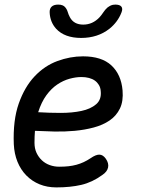

<svg xmlns="http://www.w3.org/2000/svg" viewBox="-20 -805 640 835"><path d="M440 -115Q454 -95 450 -76.5Q446 -58 425 -44Q381 -12 333.5 -1Q286 10 225 10Q185 10 152 -3.5Q119 -17 94.5 -42Q70 -67 56 -101.5Q42 -136 40 -178Q36 -282 61.5 -354.5Q87 -427 130.5 -473Q174 -519 229.5 -539.5Q285 -560 341 -560Q422 -560 464.5 -520.5Q507 -481 513 -412Q517 -365 501.5 -333Q486 -301 456.5 -281Q427 -261 387.5 -250.5Q348 -240 304.5 -236Q261 -232 216.5 -233Q172 -234 132 -236Q131 -224 130.5 -211Q130 -198 130 -184Q130 -159 139 -140Q148 -121 162.5 -107.5Q177 -94 196.5 -87Q216 -80 237 -80Q260 -80 278 -82Q296 -84 312.5 -88.5Q329 -93 344 -100Q359 -107 374 -117Q397 -133 412.5 -132.5Q428 -132 440 -115ZM146 -317Q194 -314 244 -314Q294 -314 334 -322.5Q374 -331 398 -351.5Q422 -372 418 -409Q417 -424 410 -435.5Q403 -447 392.5 -454.5Q382 -462 367 -466Q352 -470 334 -470Q310 -470 282.5 -462.5Q255 -455 229 -437.5Q203 -420 181.5 -390.5Q160 -361 146 -317ZM196 -750Q195 -767 204.5 -776Q214 -785 233 -785Q244 -785 251.5 -782Q259 -779 263 -774Q271 -765 274.5 -753Q278 -741 284 -730Q301 -698 342 -698Q383 -698 413 -730Q422 -740 429.5 -751.5Q437 -763 447 -772Q455 -778 462.5 -781.5Q470 -785 482 -785Q501 -785 508 -776Q515 -767 508 -750Q492 -709 456 -680Q405 -640 333 -640Q261 -640 224 -680Q198 -709 196 -750Z"/></svg>

Font: Maple Mono
Style: Italic
Weight: 400
Italic angle: -10°
Monospace: yes
Designer: subframe7536
Version: Version 7.300